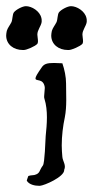

<svg xmlns="http://www.w3.org/2000/svg" viewBox="-77 -594 301 622"><path d="M125 -389C115 -389 106 -390 98 -390C75 -390 65 -387 57 -374C43 -354 38 -345 38 -340C38 -329 63 -342 68 -312V-307C68 -299 66 -290 66 -282C66 -279 66 -276 67 -274C73 -255 75 -234 75 -214C75 -193 73 -173 71 -153C70 -138 68 -66 62 -58C49 -41 54 -32 34 -27C28 -26 14 -26 14 -22C12 -16 9 -8 10 -8C18 4 35 8 51 8H52C67 7 131 -21 131 -43V-44C138 -59 126 -72 125 -86C124 -98 123 -110 123 -123C123 -154 127 -186 133 -214C140 -250 137 -287 137 -324C137 -345 132 -369 125 -389ZM7 -574C-4 -574 -25 -563 -32 -554C-37 -547 -36 -531 -40 -522C-45 -512 -52 -504 -55 -494C-56 -489 -57 -483 -57 -479C-57 -450 -33 -432 -3 -432H0C9 -432 37 -444 44 -452C45 -454 46 -456 46 -460C46 -468 44 -477 44 -482C44 -497 56 -509 58 -523V-527C58 -530 58 -533 57 -536C52 -558 26 -574 7 -574ZM153 -574C142 -574 121 -563 114 -554C109 -547 110 -531 106 -522C101 -512 94 -504 91 -494C90 -489 89 -483 89 -479C89 -450 113 -432 143 -432H146C155 -432 183 -444 190 -452C191 -454 192 -456 192 -460C192 -468 190 -477 190 -482C190 -497 202 -509 204 -523V-527C204 -530 204 -533 203 -536C198 -558 172 -574 153 -574Z"/></svg>

Font: Ancial
Style: Regular
Weight: 400
Designer: Daytona Mess (Anne-Dauphine Borione)
Foundry: Daytona Mess (Anne-Dauphine Borione)
Version: Version 1.000;Glyphs 3.2 (3192)